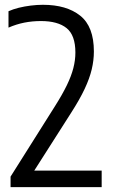

<svg xmlns="http://www.w3.org/2000/svg" viewBox="-20 -769 465 789"><path d="M23.4 0V-43.2L206.4 -333.5Q236.2 -380.6 254.6 -418.5Q273 -456.5 281.4 -489.1Q289.8 -521.8 289.8 -553Q289.8 -624.2 253.7 -653.4Q217.6 -682.5 148.4 -682.5Q112.8 -682.5 79.8 -676Q46.8 -669.4 14.9 -655.5V-722.8Q32.9 -731 56.8 -737Q80.7 -742.9 106.5 -746.1Q132.4 -749.3 156.4 -749.3Q253.5 -749.3 309.6 -704.6Q365.8 -660 365.8 -557.4Q365.8 -520.9 356.9 -483.8Q348.1 -446.7 327.8 -403.5Q307.5 -360.4 272.8 -306.3L107.3 -46.8L99.1 -67.8H397.8V0Z"/></svg>

Font: Encode Sans Condensed Thin
Style: Regular
Weight: 100
Width: 3
Designer: Multiple Designers
Foundry: Impallari Type
Version: Version 3.002